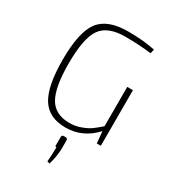

<svg xmlns="http://www.w3.org/2000/svg" viewBox="-225 -821 1074 1196"><g transform="rotate(30 312.0 -223.0)"><path d="M546 -400V0H517L509 -84Q420 12 298 12Q177 12 124.5 -72.5Q72 -157 72 -346Q72 -544 131 -623Q190 -702 338 -702Q451 -702 533 -684L526 -654Q439 -665 339 -665Q214 -665 165 -596Q116 -527 116 -344Q116 -173 159 -99Q202 -25 305 -25Q347 -25 387 -40Q427 -55 450 -72Q473 -89 505 -117V-400ZM317 63H329Q344 63 344 78V136Q342 200 324 256L306 250Q311 205 311 147Q299 147 302 134V78Q301 63 317 63Z"/></g></svg>

Font: Exo 2.0 Extra Light
Style: Regular
Weight: 250
Designer: Natanael Gama
Version: Version 1.001;PS 001.001;hotconv 1.0.70;makeotf.lib2.5.58329